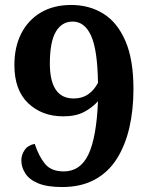

<svg xmlns="http://www.w3.org/2000/svg" viewBox="-20 -744 605 774"><path d="M230 10Q170 10 134 -5Q98 -20 82 -45Q66 -70 66 -98Q66 -120 79.5 -139.5Q93 -159 120 -164Q136 -115 161 -84Q186 -53 237 -53Q304 -53 336.5 -121.5Q369 -190 375 -336Q353 -311 319.5 -293Q286 -275 235 -275Q149 -275 93.5 -328Q38 -381 38 -482Q38 -554 65.5 -608.5Q93 -663 144.5 -693.5Q196 -724 267 -724Q340 -724 396.5 -689Q453 -654 485.5 -579Q518 -504 518 -385Q518 -301 501.5 -229.5Q485 -158 451 -104Q417 -50 362 -20Q307 10 230 10ZM277 -347Q311 -347 335 -363.5Q359 -380 375 -410Q373 -544 347 -600.5Q321 -657 273 -657Q229 -657 205 -616Q181 -575 181 -488Q181 -347 277 -347Z"/></svg>

Font: Noto Serif Ethiopic
Style: Bold
Weight: 700
Designer: Monotype Design Team
Foundry: Monotype Imaging Inc.
Version: Version 2.102; ttfautohint (v1.8.4.7-5d5b)